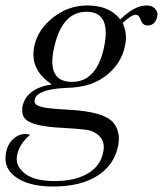

<svg xmlns="http://www.w3.org/2000/svg" viewBox="-28 -436 595 701"><path d="M228 -35Q351 -28 385 11Q406 36 406 71Q406 84 403 98Q388 168 326.5 206.5Q265 245 166 245Q77 245 29 210Q-8 183 -8 143Q-8 132 -6 121Q0 90 20 71.5Q40 53 67 53Q71 53 82 56Q43 90 35 128Q33 136 33 144Q33 176 67 200.5Q101 225 173 225Q245 225 291.5 198Q338 171 348 123Q351 112 351 102Q351 77 335 61Q319 45 294 39Q282 37 259 35Q236 33 205 31Q108 27 74 6Q53 -7 53 -33Q53 -39 54 -47Q68 -113 161 -128Q94 -172 94 -237Q94 -252 97 -267Q110 -329 167 -373Q222 -416 291 -416Q372 -416 411 -365Q463 -416 507 -416Q527 -416 537 -405.5Q547 -395 547 -383Q547 -379 546 -375Q539 -343 510 -343Q494 -343 486 -362Q480 -382 468 -382Q451 -382 420 -352Q432 -326 432 -298Q432 -283 428 -267Q418 -219 384 -182.5Q350 -146 302 -129Q265 -116 212 -115Q107 -110 99 -73Q98 -70 98 -68Q98 -54 116 -48Q126 -44 146 -41.5Q166 -39 196 -37ZM169 -259Q163 -232 163 -211Q163 -137 235 -137Q325 -137 352 -264Q358 -294 358 -316Q358 -393 288 -393Q197 -393 169 -259Z"/></svg>

Font: New Athena Unicode
Style: Italic
Weight: 400
Designer: J. Rusten 1997; rev. by R. Hancock 2001, 2002, rev. by D. Mastronarde 2002-2019
Foundry: Society for Classical Studies (formerly American Philological Association)
Version: Version 5.008